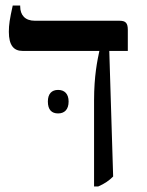

<svg xmlns="http://www.w3.org/2000/svg" viewBox="-20 -667 532 694"><path d="M320 7H335C358 -3 374 -14 389 -29L375 -483H442V-559C442 -584 434 -592 412 -592H106C71 -592 53 -612 53 -644V-647H26C15 -597 12 -578 12 -552C12 -503 30 -483 61 -483H339V-482C332 -449 320 -393 320 -304ZM153 -300C153 -270 167 -257 190 -257C213 -257 228 -271 228 -300C228 -328 213 -342 190 -342C167 -342 153 -328 153 -300Z"/></svg>

Font: Noto Serif Hebrew
Style: Regular
Weight: 400
Designer: Monotype Design Team
Foundry: Monotype Imaging Inc.
Version: Version 1.901